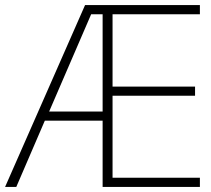

<svg xmlns="http://www.w3.org/2000/svg" viewBox="-21 -734 828 754"><path d="M764 0V-36H421V-358H745V-394H421V-678H764V-714H313L-1 0H43L155 -260H382V0ZM172 -296 337 -678H382V-296Z"/></svg>

Font: Noto Sans Sinhala UI ExtraLight
Style: Regular
Weight: 200
Designer: Jelle Bosma - Monotype Design Team
Foundry: Monotype Imaging Inc.
Version: Version 2.006